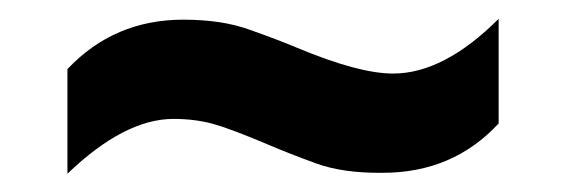

<svg xmlns="http://www.w3.org/2000/svg" viewBox="-20 -427 610 207"><path d="M392.6 -240.7Q349.6 -240.2 320.3 -251Q291 -261.7 270.5 -270.5Q229 -288.1 209.5 -293.5Q189.9 -298.8 167 -298.8Q114.3 -298.8 52.7 -239.7V-352.5Q103 -405.8 177.7 -405.8Q219.2 -405.8 249 -395Q279.3 -384.3 300.3 -375.5Q366.7 -347.7 403.8 -347.7Q458.5 -347.7 517.6 -406.7V-293.9Q468.3 -240.7 392.6 -240.7Z"/></svg>

Font: NotoSans-Bold
Style: Bold
Weight: 700
Designer: Monotype Design team
Foundry: Monotype Imaging Inc.
Version: Version 1.04